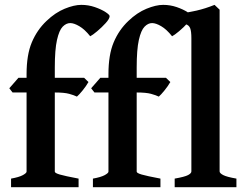

<svg xmlns="http://www.w3.org/2000/svg" viewBox="-20 -777 1019 797"><path d="M435.1 -710Q435.1 -699.2 418.7 -681.2Q402.3 -663.1 383.3 -647.2Q364.3 -631.3 354.5 -626.5Q331.5 -655.3 309.3 -668.2Q287.1 -681.2 271.5 -681.2Q254.9 -681.2 240.2 -666.3Q225.6 -651.4 216.6 -611.3Q207.5 -571.3 207.5 -496.1V-454.1H329.1L347.2 -436.5Q337.9 -419.9 323 -401.6Q308.1 -383.3 299.3 -376Q287.6 -381.8 267.1 -387.5Q246.6 -393.1 207.5 -393.1V-64.5Q207.5 -58.6 228.3 -52.5Q249 -46.4 306.2 -35.6V0H25.9V-35.6Q59.1 -41.5 74.7 -50Q90.3 -58.6 90.3 -64.5V-393.1H32.2L18.6 -410.6L56.6 -454.1H90.3V-469.2Q90.3 -549.8 112.1 -601.3Q133.8 -652.8 172.9 -689.9Q209 -724.6 248.3 -740.7Q287.6 -756.8 317.4 -756.8Q346.7 -756.8 373.5 -747.6Q400.4 -738.3 417.7 -727.1Q435.1 -715.8 435.1 -710ZM774.9 -710Q774.9 -699.2 758.5 -681.2Q742.2 -663.1 723.1 -647.2Q704.1 -631.3 694.3 -626.5Q671.4 -655.3 649.2 -668.2Q627 -681.2 611.3 -681.2Q594.7 -681.2 580.1 -666.3Q565.4 -651.4 556.4 -611.3Q547.4 -571.3 547.4 -496.1V-454.1H668.9L687 -436.5Q677.7 -419.9 662.8 -401.6Q647.9 -383.3 639.2 -376Q627.4 -381.8 606.9 -387.5Q586.4 -393.1 547.4 -393.1V-64.5Q547.4 -58.6 568.1 -52.5Q588.9 -46.4 646 -35.6V0H365.7V-35.6Q398.9 -41.5 414.6 -50Q430.2 -58.6 430.2 -64.5V-393.1H372.1L358.4 -410.6L396.5 -454.1H430.2V-469.2Q430.2 -549.8 451.9 -601.3Q473.6 -652.8 512.7 -689.9Q548.8 -724.6 588.1 -740.7Q627.4 -756.8 657.2 -756.8Q686.5 -756.8 713.4 -747.6Q740.2 -738.3 757.6 -727.1Q774.9 -715.8 774.9 -710ZM705.1 0V-35.6Q747.1 -43 760.7 -50.3Q774.4 -57.6 774.4 -65.4V-618.2Q774.4 -647 769.5 -659.7Q764.6 -672.4 751 -676.5Q737.3 -680.7 710 -683.6V-717.8Q758.8 -724.6 795.4 -732.9Q832 -741.2 870.6 -756.8L891.6 -736.8V-65.4Q891.6 -58.1 906.5 -50.3Q921.4 -42.5 961.4 -35.6V0Z"/></svg>

Font: Gentium Plus
Style: Bold
Weight: 700
Designer: Victor Gaultney, Annie Olsen, Iska Routamaa, Becca Hirsbrunner
Foundry: SIL International
Version: Version 6.101